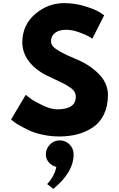

<svg xmlns="http://www.w3.org/2000/svg" viewBox="-20 -860 763 1231"><path d="M362 40Q326 40 300 66.5Q274 93 274 130Q274 159 293 181Q312 203 341 210Q336 239 321 266.5Q306 294 294 307L282 320L322 351Q452 244 452 130Q452 92 426 66Q400 40 362 40ZM392 -840Q459 -840 523 -820.5Q587 -801 618 -782L648 -762L572 -612Q563 -618 547 -627.5Q531 -637 487 -653Q443 -669 405 -669Q358 -669 332.5 -649Q307 -629 307 -595Q307 -578 319 -563.5Q331 -549 360 -532.5Q389 -516 411 -506Q433 -496 479 -476Q559 -442 615.5 -383.5Q672 -325 672 -251Q672 -180 646.5 -127Q621 -74 576.5 -44Q532 -14 478 0.5Q424 15 361 15Q307 15 255 4Q203 -7 168 -23.5Q133 -40 105 -56Q77 -72 64 -83L51 -94L145 -252Q157 -242 178 -226.5Q199 -211 252.5 -185Q306 -159 347 -159Q466 -159 466 -240Q466 -257 457.5 -271.5Q449 -286 427.5 -300.5Q406 -315 389.5 -323.5Q373 -332 335.5 -349.5Q298 -367 280 -376Q205 -413 164 -468.5Q123 -524 123 -588Q123 -699 205 -769.5Q287 -840 392 -840Z"/></svg>

Font: Hussar
Style: BoldWeb
Weight: 700
Foundry: Cannot Into Space Fonts
Version: Version 2.00